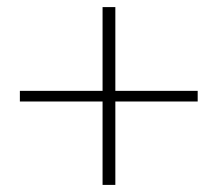

<svg xmlns="http://www.w3.org/2000/svg" viewBox="-20 -626 614 541"><path d="M305 -606V-370H537V-340H305V-105H269V-340H36V-370H269V-606Z"/></svg>

Font: Playfair Display
Style: Bold
Weight: 700
Designer: Claus Eggers Sørensen
Foundry: Claus Eggers Sørensen
Version: Version 1.203